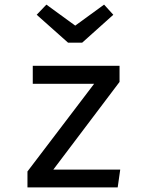

<svg xmlns="http://www.w3.org/2000/svg" viewBox="-20 -812 640 832"><path d="M211 -77H501L490 0H99V-69L388 -449H122V-527H498V-457ZM306 -701 431 -792 471 -748 336 -627H275L139 -748L181 -792Z"/></svg>

Font: Wlorlttqgufhjawjgtejqphaquk
Style: Regular
Weight: 400
Monospace: yes
Designer: Carrois Corporate & Edenspiekermann
Foundry: Carrois Corporate GbR & Edenspiekermann AG
Version: Version 2.001